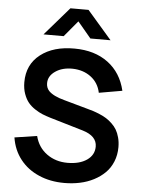

<svg xmlns="http://www.w3.org/2000/svg" viewBox="-63 -1003 783 1067"><g transform="rotate(5 329.0 -470.0)"><path d="M262 -797.5H149.5L286 -955H387L523.5 -797.5H411L336.5 -886.5ZM336.5 15Q257 15 194.5 -12.5Q130.5 -40 90 -91.5Q49.5 -143 38.5 -213L163.5 -232Q179.5 -169 228.8 -133.5Q278 -98 344 -98Q411.5 -98 452.2 -126.2Q493 -154.5 493 -201.5Q493 -260.5 413 -284.5L227 -339.5Q202.5 -347 183.2 -354.8Q164 -362.5 141 -377.5Q118 -392.5 102.8 -411Q87.5 -429.5 77 -458.5Q66.5 -487.5 66.5 -523.5Q66.5 -622.5 139 -678.8Q211.5 -735 329.5 -734Q441.5 -733.5 515.8 -678.2Q590 -623 613.5 -523.5L484 -501Q472.5 -556 430.2 -588Q388 -620 328 -621.5Q270.5 -622.5 231.8 -596Q193 -569.5 193 -529.5Q193 -503.5 209 -486.5Q234.5 -460 297 -443.5L426 -407.5Q447 -402 462.5 -397Q478 -392 499.2 -383Q520.5 -374 536 -364.2Q551.5 -354.5 568 -339Q584.5 -323.5 595 -305.8Q605.5 -288 612.2 -263.2Q619 -238.5 619 -209.5Q619 -166 604 -129Q589 -92 562.5 -65.8Q536 -39.5 500.2 -21Q464.5 -2.5 423 6.2Q381.5 15 336.5 15Z"/></g></svg>

Font: Vortex Mix
Style: Bold
Weight: 700
Designer: Mikhail Sharanda
Foundry: Mikhail Sharanda
Version: Version 4.504;Glyphs 3.1.2 (3151)